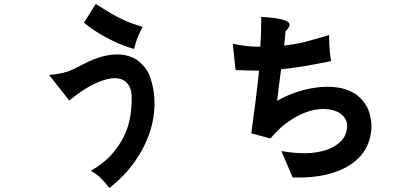

<svg xmlns="http://www.w3.org/2000/svg" viewBox="-20 -803 2040 965"><path d="M402 -689 461 -783Q502 -757 532.5 -739Q563 -721 589 -708.5Q615 -696 640.5 -686.5Q666 -677 697 -668Q687 -649 680.5 -635.5Q674 -622 669.5 -609.5Q665 -597 661.5 -585Q658 -573 654 -557Q622 -565 586.5 -580Q551 -595 517 -613Q483 -631 453 -651Q423 -671 402 -689ZM328 -298 227 -426Q256 -429 275.5 -432.5Q295 -436 312 -441Q329 -446 347 -454.5Q365 -463 392 -477Q457 -512 511 -523Q565 -534 607.5 -526Q650 -518 680.5 -492.5Q711 -467 729 -430Q755 -365 756.5 -290.5Q758 -216 733.5 -140.5Q709 -65 658.5 7.5Q608 80 530 142Q516 124 505.5 112Q495 100 485 90.5Q475 81 464 73Q453 65 437 55Q499 20 539 -24.5Q579 -69 602 -116Q625 -163 633.5 -211Q642 -259 642 -302Q644 -351 623.5 -379.5Q603 -408 562.5 -410Q522 -412 462.5 -385.5Q403 -359 328 -298Z M1373 -296Q1413 -320 1463.5 -337.5Q1514 -355 1566 -362.5Q1618 -370 1667.5 -364.5Q1717 -359 1756 -337Q1795 -315 1820 -273.5Q1845 -232 1847 -168Q1846 -109 1820.5 -60.5Q1795 -12 1745.5 22Q1696 56 1622 74Q1548 92 1451 89L1394 -44Q1458 -32 1517 -33Q1576 -34 1622 -50Q1668 -66 1696 -96Q1724 -126 1725 -171Q1725 -196 1708.5 -216Q1692 -236 1663.5 -246Q1635 -256 1597.5 -255Q1560 -254 1517 -238.5Q1474 -223 1428.5 -191Q1383 -159 1339 -107L1243 -133Q1254 -213 1264 -291Q1274 -369 1282 -448Q1224 -448 1164 -451L1150 -583Q1191 -575 1222 -571.5Q1253 -568 1288 -568Q1291 -604 1292 -643.5Q1293 -683 1293 -718Q1347 -715 1378.5 -709Q1410 -703 1423.5 -695Q1437 -687 1435 -675.5Q1433 -664 1418 -649Q1417 -648 1417 -647Q1417 -646 1415 -645Q1413 -620 1411.5 -606Q1410 -592 1408 -574Q1434 -577 1457.5 -581Q1481 -585 1506.5 -591Q1532 -597 1562.5 -606Q1593 -615 1634 -627Q1634 -617 1634.5 -601Q1635 -585 1636 -567Q1637 -549 1639 -530.5Q1641 -512 1644 -496Q1609 -489 1579 -483Q1549 -477 1519 -472Q1489 -467 1458.5 -463Q1428 -459 1393 -455Q1391 -441 1388 -418.5Q1385 -396 1382 -372Q1379 -348 1376.5 -327Q1374 -306 1373 -296Z"/></svg>

Font: D2Coding
Style: Bold
Weight: 700
Monospace: yes
Designer: Yong-Rak Park; Jeong-Hwan Yoon; Sang-Min Lee;
Foundry: NHN Corporation
Version: Version 1.3.2; Build 20180524